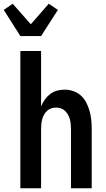

<svg xmlns="http://www.w3.org/2000/svg" viewBox="-50 -1008 570 1028"><path d="M59 -815 -30 -955 18 -988 115 -878 211 -988 260 -955 170 -815ZM59 0V-735H170V-438Q178 -458 190 -475Q202 -492 218.5 -504.5Q235 -517 255 -522.5Q275 -528 296 -528Q320 -528 343 -520Q366 -512 383.5 -496Q401 -480 412 -458.5Q423 -437 429.5 -414Q436 -391 438.5 -367.5Q441 -344 441 -320V0H330V-320Q330 -333 328.5 -346Q327 -359 323.5 -371.5Q320 -384 313.5 -395Q307 -406 297.5 -415Q288 -424 275.5 -428Q263 -432 250 -432Q237 -432 224.5 -428Q212 -424 202.5 -415Q193 -406 186.5 -395Q180 -384 176.5 -371.5Q173 -359 171.5 -346Q170 -333 170 -320V0Z"/></svg>

Font: Iosevka Curly
Style: Bold
Weight: 700
Monospace: yes
Designer: Belleve Invis
Foundry: Belleve Invis
Version: Version 22.1.2; ttfautohint (v1.8.4)